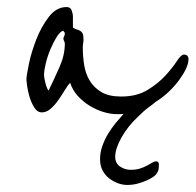

<svg xmlns="http://www.w3.org/2000/svg" viewBox="-20 -376 555 545"><path d="M431 91Q431 99 430 105Q429 111 423 119Q421 122 413.5 127Q406 132 394.5 137Q383 142 369.5 145.5Q356 149 341 149Q328 149 314.5 144Q301 139 289.5 130Q278 121 271 107.5Q264 94 264 76Q264 57 270.5 38.5Q277 20 287 3.5Q297 -13 309 -27.5Q321 -42 331 -53Q326 -52 321.5 -52Q317 -52 312 -52Q294 -52 274 -58Q254 -64 235 -75.5Q216 -87 201 -103.5Q186 -120 179 -141Q173 -135 164.5 -121Q156 -107 146 -92.5Q136 -78 124 -67.5Q112 -57 99 -57Q86 -57 77.5 -70.5Q69 -84 64 -100.5Q59 -117 57 -132Q55 -147 55 -149Q55 -161 62 -194.5Q69 -228 83 -264Q97 -300 118.5 -328Q140 -356 169 -356Q180 -356 183.5 -346.5Q187 -337 187 -328V-298Q192 -294 197.5 -292.5Q203 -291 207.5 -288.5Q212 -286 214.5 -281Q217 -276 217 -265Q217 -258 216 -252.5Q215 -247 215 -242Q215 -216 219 -191Q223 -166 235 -146.5Q247 -127 268 -114.5Q289 -102 324 -102Q368 -102 398.5 -120.5Q429 -139 449.5 -161.5Q470 -184 482 -202.5Q494 -221 502 -221Q515 -221 515 -208Q515 -196 508 -181Q501 -166 489 -149.5Q477 -133 460 -116.5Q443 -100 422 -87Q414 -80 401.5 -71Q389 -62 372 -45Q343 -18 325 14Q307 46 307 69Q307 87 320.5 96.5Q334 106 351 106Q366 106 377 102.5Q388 99 396.5 94.5Q405 90 411.5 86Q418 82 423 82Q431 82 431 91ZM164 -252Q164 -256 162 -259.5Q160 -263 160 -266Q160 -270 162 -273Q164 -276 164 -281Q164 -284 162 -285.5Q160 -287 160 -289Q151 -287 141.5 -272Q132 -257 123.5 -237Q115 -217 110 -196.5Q105 -176 105 -163Q105 -156 109 -140Q113 -124 118 -119Q135 -154 149.5 -187Q164 -220 164 -252Z"/></svg>

Font: Reenie Beanie
Style: Regular
Weight: 500
Designer: James Grieshaber
Foundry: James Grieshaber
Version: Version 1.000